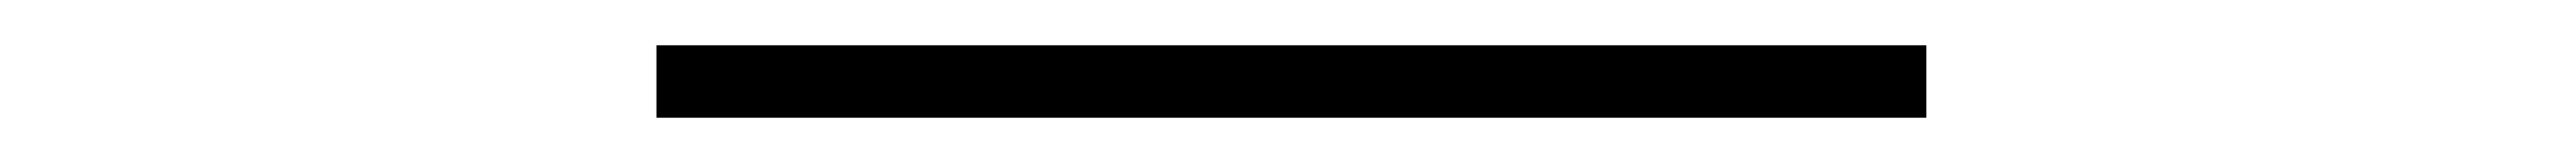

<svg xmlns="http://www.w3.org/2000/svg" viewBox="-20 -340 1140 72"><path d="M270.5 -288V-320H832.5V-288Z"/></svg>

Font: Trispace Expanded Thin
Style: Regular
Weight: 100
Width: 7
Designer: Tyler Finck
Foundry: Etcetera Type Company
Version: Version 1.210; ttfautohint (v1.8.3)